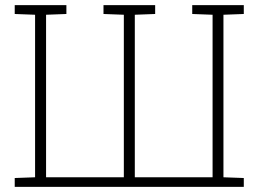

<svg xmlns="http://www.w3.org/2000/svg" viewBox="-20 -731 1021 751"><path d="M37.6 0V-34.7L117.2 -37.6V-673.3L37.6 -676.3V-710.9H160.2H239.7V-676.3L160.2 -673.3V-37.6H464.4V-673.3L384.8 -676.3V-710.9H586.9V-676.3L507.3 -673.3V-37.6H811.5V-673.3L731.9 -676.3V-710.9H811.5H854H933.6V-676.3L854 -673.3V-37.6L933.6 -34.7V0Z"/></svg>

Font: Roboto Slab ExtraLight
Style: Regular
Weight: 250
Designer: Google
Version: Version 2.000; ttfautohint (v1.8.1.43-b0c9)